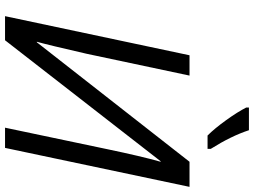

<svg xmlns="http://www.w3.org/2000/svg" viewBox="-140 -844 984 743"><g transform="rotate(90 351.5 -472.0)"><path d="M193.4 -713.9H272L187.5 -315.4Q152.8 -164.1 141.1 -123H143.1L605.5 -713.9H702.6L551.8 0H473.6L557.1 -397Q584.5 -528.3 605.5 -602.1H603.5L135.3 0H42ZM395.5 -933.6V-943.8H483.4Q505.9 -875 555.7 -795.9V-783.7H503.9Q476.6 -811 444.6 -855.5Q412.6 -899.9 395.5 -933.6Z"/></g></svg>

Font: Viking Open Sans
Style: Italic
Weight: 400
Italic angle: -12°
Foundry: Ascender Corporation
Version: Version 2.000